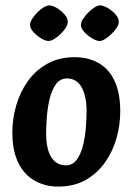

<svg xmlns="http://www.w3.org/2000/svg" viewBox="-20 -677 492 712"><path d="M195 14.9Q148.6 14.9 110.1 -6.1Q71.6 -27 48.7 -71.7Q25.8 -116.4 25.8 -186.1Q25.8 -236.3 40 -285.5Q54.1 -334.7 82.9 -375.4Q111.7 -416.1 155.3 -440.5Q198.9 -464.9 256.7 -464.9Q306.4 -464.9 344.4 -443.9Q382.4 -423 404.1 -378.6Q425.9 -334.1 425.9 -263.9Q425.9 -213.7 412 -164.5Q398.1 -115.3 369.3 -74.6Q340.6 -33.9 297.5 -9.5Q254.4 14.9 195 14.9ZM224.3 -63.9Q248.9 -63.9 264.1 -84.1Q279.2 -104.3 287.3 -135.9Q295.4 -167.5 298.3 -202.3Q301.1 -237.2 301.1 -266Q301.1 -319.6 282.9 -352.9Q264.7 -386.1 227.9 -386.1Q203.3 -386.1 187.9 -365.4Q172.5 -344.7 164.6 -312.6Q156.8 -280.5 153.9 -245.9Q151.1 -211.3 151.1 -184Q151.1 -123.8 170.2 -93.9Q189.4 -63.9 224.3 -63.9ZM160.5 -525Q148.6 -525 132.1 -535Q115.7 -545.1 103.1 -559.1Q90.6 -573 91.6 -585.9Q91.6 -595.1 99.3 -607.2Q107 -619.3 118.3 -630.9Q129.7 -642.5 141.8 -649.8Q153.9 -657 162.7 -657Q174.7 -657 190.9 -647.2Q207.1 -637.3 219.6 -623.1Q232.2 -608.9 231.2 -594.9Q231.2 -585.2 223.4 -573.4Q215.7 -561.6 204.1 -550.5Q192.5 -539.4 180.7 -532.2Q168.8 -525 160.5 -525ZM349.7 -525Q337.8 -525 321.1 -535Q304.4 -545.1 291.8 -559.1Q279.3 -573 280.3 -585.9Q280.3 -595.1 288.2 -607.2Q296.2 -619.3 307.5 -630.9Q318.9 -642.5 330.8 -649.8Q342.7 -657 351.5 -657Q363.4 -657 379.8 -647.2Q396.2 -637.3 408.8 -623.1Q421.4 -608.9 420.4 -594.9Q420.4 -585.2 412.4 -573.4Q404.4 -561.6 392.8 -550.5Q381.2 -539.4 369.6 -532.2Q358 -525 349.7 -525Z"/></svg>

Font: Ancizar Sans Thin
Style: Italic
Weight: 100
Italic angle: -4°
Designer: Cesar Puertas, Viviana Monsalve, Julian Moncada, Julian Prieto, Jose Castro, Mariel Hernandez, Felipe Aragon, Sara Alarc
Version: Version 8.100